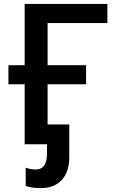

<svg xmlns="http://www.w3.org/2000/svg" viewBox="-20 -734 580 977"><path d="M105.5 -305.2H22.9V-402.3H105.5V-713.9H526.4V-616.7H222.2V-402.3H418V-305.2H222.2V-100.6H332.5V65.9Q332.5 140.1 294.4 181.6Q256.3 223.1 187.5 223.1Q141.6 223.1 110.8 212.4V119.1Q135.7 128.4 161.6 128.4Q219.2 128.4 219.2 47.9V0H105.5Z"/></svg>

Font: Viking Open Sans Light
Style: Bold
Weight: 600
Foundry: Ascender Corporation
Version: Version 2.001